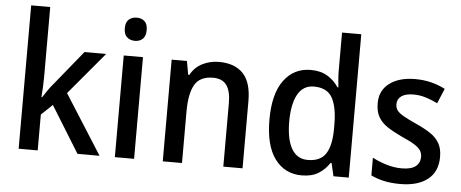

<svg xmlns="http://www.w3.org/2000/svg" viewBox="-51 -882 2437 1014"><g transform="rotate(5 1167.5 -375.0)"><path d="M177 -386Q177 -362 175.5 -334.5Q174 -307 172 -282H176Q186 -298 201 -319.5Q216 -341 230 -357L378 -539H493L305 -315L505 0H388L236 -246L177 -190V0H76V-760H177Z M638 -744Q663 -744 679 -729.5Q695 -715 695 -683Q695 -651 679 -636Q663 -621 638 -621Q612 -621 595.5 -636Q579 -651 579 -683Q579 -715 595.5 -729.5Q612 -744 638 -744ZM688 -539V0H586V-539Z M1090 -549Q1174 -549 1218.5 -502.5Q1263 -456 1263 -356V0H1161V-338Q1161 -400 1138.5 -431.5Q1116 -463 1067 -463Q997 -463 969.5 -415.5Q942 -368 942 -273V0H840V-539H921L934 -467H940Q963 -509 1003.5 -529Q1044 -549 1090 -549Z M1577 10Q1487 10 1434.5 -61Q1382 -132 1382 -269Q1382 -406 1435 -477.5Q1488 -549 1577 -549Q1630 -549 1666 -527Q1702 -505 1725 -470H1730Q1728 -488 1726 -512Q1724 -536 1724 -555V-760H1826V0H1745L1729 -69H1724Q1701 -34 1666 -12Q1631 10 1577 10ZM1602 -74Q1669 -74 1697.5 -118Q1726 -162 1726 -250V-271Q1726 -366 1698.5 -414.5Q1671 -463 1601 -463Q1544 -463 1515.5 -411.5Q1487 -360 1487 -268Q1487 -174 1516 -124Q1545 -74 1602 -74Z M2297 -151Q2297 -72 2244.5 -31Q2192 10 2099 10Q2050 10 2012.5 1.5Q1975 -7 1944 -22V-116Q1975 -99 2017 -86Q2059 -73 2100 -73Q2150 -73 2173.5 -91.5Q2197 -110 2197 -142Q2197 -161 2188 -175.5Q2179 -190 2155.5 -205Q2132 -220 2086 -240Q2041 -261 2009 -282Q1977 -303 1960.5 -332Q1944 -361 1944 -405Q1944 -473 1995 -511Q2046 -549 2131 -549Q2175 -549 2214 -539.5Q2253 -530 2290 -511L2257 -432Q2226 -447 2194.5 -457Q2163 -467 2128 -467Q2087 -467 2065 -451.5Q2043 -436 2043 -409Q2043 -389 2053 -375.5Q2063 -362 2087.5 -348Q2112 -334 2156 -314Q2199 -295 2231 -274Q2263 -253 2280 -224Q2297 -195 2297 -151Z"/></g></svg>

Font: Noto Sans Telugu SemiCondensed Medium
Style: Regular
Weight: 500
Width: 4
Designer: Jelle Bosma - Monotype Design Team
Foundry: Monotype Imaging Inc.
Version: Version 2.005; ttfautohint (v1.8.4.7-5d5b)